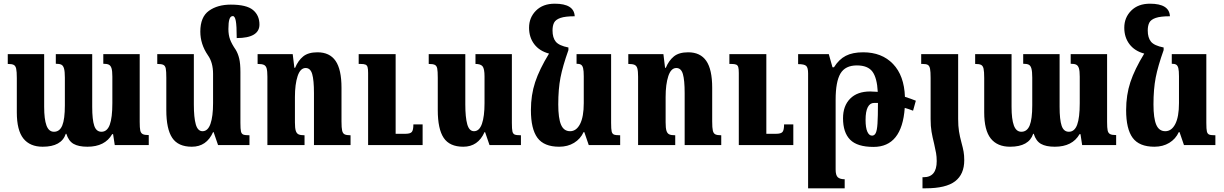

<svg xmlns="http://www.w3.org/2000/svg" viewBox="-20 -785 6621 1039"><path d="M736 -492V-125Q736 -93 739 -79Q742 -65 752 -59.5Q762 -54 785 -54V0H601L592 -59H587Q548 9 453 9Q405 9 378 -6.5Q351 -22 339 -61H336Q313 9 211 9Q142 9 106.5 -35.5Q71 -80 71 -177V-363Q71 -398 67.5 -413.5Q64 -429 54 -434Q44 -439 22 -439V-492H219V-207Q219 -140 231.5 -106Q244 -72 272 -72Q303 -72 317 -106Q331 -140 331 -215V-365Q331 -398 326.5 -414Q322 -430 312 -435Q302 -440 282 -440V-492H479V-207Q479 -137 490 -104.5Q501 -72 529 -72Q560 -72 574 -110Q588 -148 588 -227V-370Q588 -401 583.5 -415.5Q579 -430 569 -435Q559 -440 539 -440V-492Z M1330 -53V0H1160L1136 -70H1133Q1098 9 1018 9Q944 9 912 -39Q880 -87 880 -189V-364Q880 -400 877 -414.5Q874 -429 864 -434Q854 -439 831 -439V-492H1029V-220Q1029 -149 1039.5 -112Q1050 -75 1076 -75Q1105 -75 1119 -115Q1133 -155 1133 -227V-385Q1133 -447 1105 -486Q1064 -546 1064 -614Q1064 -693 1110.5 -726.5Q1157 -760 1229 -760Q1314 -760 1349 -731Q1384 -702 1384 -652Q1384 -616 1353 -597.5Q1322 -579 1261 -579Q1261 -646 1256 -672Q1251 -698 1240 -698Q1227 -698 1221.5 -681Q1216 -664 1216 -628Q1216 -596 1225 -571.5Q1234 -547 1256 -515Q1268 -495 1274.5 -468Q1281 -441 1281 -395V-120Q1281 -86 1284 -73.5Q1287 -61 1296 -57Q1305 -53 1330 -53Z M1877 0H1679V-281Q1679 -351 1669.5 -384Q1660 -417 1634 -417Q1605 -417 1590.5 -373Q1576 -329 1576 -260V-123Q1576 -92 1580.5 -77.5Q1585 -63 1595.5 -58Q1606 -53 1628 -53V0H1427V-370Q1427 -400 1423 -414.5Q1419 -429 1408 -434Q1397 -439 1374 -439V-492H1564L1573 -418H1577Q1593 -457 1620.5 -479.5Q1648 -502 1698 -502Q1764 -502 1796 -455.5Q1828 -409 1828 -310V-128Q1828 -93 1831.5 -78Q1835 -63 1845 -58Q1855 -53 1877 -53ZM2267 0H1972V-390Q1972 -412 1969 -422Q1966 -432 1957.5 -435.5Q1949 -439 1931 -439H1921V-492H2121V-61H2174Q2200 -61 2208.5 -71Q2217 -81 2217 -112H2267Z M2349 -189V-364Q2349 -400 2346 -414.5Q2343 -429 2333 -434Q2323 -439 2300 -439V-492H2498V-220Q2498 -150 2508.5 -112.5Q2519 -75 2545 -75Q2574 -75 2588 -115Q2602 -155 2602 -227V-371Q2602 -413 2591.5 -426Q2581 -439 2553 -439V-492H2750V-120Q2750 -86 2753 -73.5Q2756 -61 2765 -57Q2774 -53 2799 -53V0H2629L2605 -70H2602Q2567 9 2487 9Q2413 9 2381 -39Q2349 -87 2349 -189Z M3336 -53V0H3166L3142 -70H3138Q3121 -33 3086.5 -12Q3052 9 3006 9Q2924 9 2888.5 -39Q2853 -87 2853 -189Q2853 -271 2876 -340.5Q2899 -410 2951 -495Q2899 -509 2871 -546Q2843 -583 2843 -635Q2843 -690 2880.5 -727.5Q2918 -765 2982 -765Q3087 -765 3090 -697Q3039 -697 3013 -688Q2987 -679 2978.5 -662.5Q2970 -646 2970 -620Q2970 -581 2987.5 -559.5Q3005 -538 3056 -528V-514Q3025 -427 3013 -365Q3001 -303 3001 -220Q3001 -145 3016 -110Q3031 -75 3065 -75Q3099 -75 3119 -114Q3139 -153 3139 -227V-372Q3139 -402 3135.5 -416Q3132 -430 3124 -435Q3116 -440 3100 -440V-492H3287V-120Q3287 -86 3290 -73.5Q3293 -61 3302 -57Q3311 -53 3336 -53Z M3883 0H3685V-281Q3685 -351 3675.5 -384Q3666 -417 3640 -417Q3611 -417 3596.5 -373Q3582 -329 3582 -260V-123Q3582 -92 3586.5 -77.5Q3591 -63 3601.5 -58Q3612 -53 3634 -53V0H3433V-370Q3433 -400 3429 -414.5Q3425 -429 3414 -434Q3403 -439 3380 -439V-492H3570L3579 -418H3583Q3599 -457 3626.5 -479.5Q3654 -502 3704 -502Q3770 -502 3802 -455.5Q3834 -409 3834 -310V-128Q3834 -93 3837.5 -78Q3841 -63 3851 -58Q3861 -53 3883 -53ZM4273 0H3978V-390Q3978 -412 3975 -422Q3972 -432 3963.5 -435.5Q3955 -439 3937 -439H3927V-492H4127V-61H4180Q4206 -61 4214.5 -71Q4223 -81 4223 -112H4273Z M4921 -186Q4898 -195 4876 -201Q4861 10 4707 10Q4619 10 4580.5 -29Q4542 -68 4542 -145Q4542 -212 4580.5 -251Q4619 -290 4689 -290Q4704 -290 4730 -288Q4726 -364 4701 -397.5Q4676 -431 4617 -431Q4554 -431 4528 -387Q4502 -343 4502 -245V132Q4502 164 4514 174.5Q4526 185 4551 185V234H4353V-388Q4353 -419 4342.5 -428.5Q4332 -438 4299 -438V-492H4465L4485 -421H4493Q4520 -464 4557 -483Q4594 -502 4651 -502Q4752 -502 4812.5 -439Q4873 -376 4877 -261Q4909 -251 4936 -240ZM4731 -228H4710Q4688 -228 4676 -205Q4664 -182 4664 -136Q4664 -94 4673.5 -72.5Q4683 -51 4699 -51Q4712 -51 4719 -65Q4726 -79 4728.5 -116Q4731 -153 4731 -228Z M5016 -363Q5016 -397 5013 -412.5Q5010 -428 5001.5 -433.5Q4993 -439 4973 -439H4965V-492H5165V-141Q5165 -103 5169.5 -74.5Q5174 -46 5183 -13Q5191 16 5194.5 36Q5198 56 5198 82Q5198 158 5148.5 196Q5099 234 4989 234H4972V174H4978Q5049 174 5049 87Q5049 63 5045.5 43.5Q5042 24 5035 -7Q5026 -43 5021 -72Q5016 -101 5016 -141Z M5971 -492V-125Q5971 -93 5974 -79Q5977 -65 5987 -59.5Q5997 -54 6020 -54V0H5836L5827 -59H5822Q5783 9 5688 9Q5640 9 5613 -6.5Q5586 -22 5574 -61H5571Q5548 9 5446 9Q5377 9 5341.5 -35.5Q5306 -80 5306 -177V-363Q5306 -398 5302.5 -413.5Q5299 -429 5289 -434Q5279 -439 5257 -439V-492H5454V-207Q5454 -140 5466.5 -106Q5479 -72 5507 -72Q5538 -72 5552 -106Q5566 -140 5566 -215V-365Q5566 -398 5561.5 -414Q5557 -430 5547 -435Q5537 -440 5517 -440V-492H5714V-207Q5714 -137 5725 -104.5Q5736 -72 5764 -72Q5795 -72 5809 -110Q5823 -148 5823 -227V-370Q5823 -401 5818.5 -415.5Q5814 -430 5804 -435Q5794 -440 5774 -440V-492Z M6557 -53V0H6387L6363 -70H6359Q6342 -33 6307.5 -12Q6273 9 6227 9Q6145 9 6109.5 -39Q6074 -87 6074 -189Q6074 -271 6097 -340.5Q6120 -410 6172 -495Q6120 -509 6092 -546Q6064 -583 6064 -635Q6064 -690 6101.5 -727.5Q6139 -765 6203 -765Q6308 -765 6311 -697Q6260 -697 6234 -688Q6208 -679 6199.5 -662.5Q6191 -646 6191 -620Q6191 -581 6208.5 -559.5Q6226 -538 6277 -528V-514Q6246 -427 6234 -365Q6222 -303 6222 -220Q6222 -145 6237 -110Q6252 -75 6286 -75Q6320 -75 6340 -114Q6360 -153 6360 -227V-372Q6360 -402 6356.5 -416Q6353 -430 6345 -435Q6337 -440 6321 -440V-492H6508V-120Q6508 -86 6511 -73.5Q6514 -61 6523 -57Q6532 -53 6557 -53Z"/></svg>

Font: Noto Serif Armenian Bold Cond
Style: Regular
Weight: 700
Width: 3
Designer: Monotype Design team
Foundry: Monotype Imaging Inc.
Version: Version 1.000